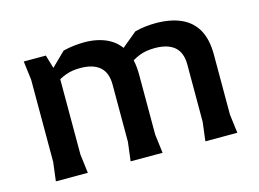

<svg xmlns="http://www.w3.org/2000/svg" viewBox="-77 -655 1064 789"><g transform="rotate(-15 455.5 -261.0)"><path d="M708 0 718 -80V-324Q718 -375 689.5 -399.5Q661 -424 606 -424Q567 -424 539 -412.5Q511 -401 493.5 -386Q476 -371 466 -358V-444L547 -511Q570 -517 592.5 -519.5Q615 -522 636 -522Q698 -522 742.5 -502.5Q787 -483 810.5 -442Q834 -401 834 -335V-80L844 0ZM72 0 82 -80V-430L72 -510H166L198 -402V-80L208 0ZM390 0 400 -80V-324Q400 -375 371.5 -399.5Q343 -424 289 -424Q254 -424 228 -414.5Q202 -405 184 -391.5Q166 -378 154 -366V-425L242 -511Q266 -517 289.5 -519.5Q313 -522 332 -522Q387 -522 428.5 -502.5Q470 -483 493 -442Q516 -401 516 -335V-80L526 0Z"/></g></svg>

Font: AR One Sans SemiBold
Style: Regular
Weight: 600
Designer: Niteesh Yadav
Foundry: Niteesh Yadav
Version: Version 1.001;gftools[0.9.33]